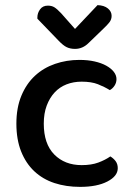

<svg xmlns="http://www.w3.org/2000/svg" viewBox="-20 -716 521 750"><path d="M299 -397Q267 -397 240 -386.5Q213 -376 193.5 -355Q174 -334 162.5 -303.5Q151 -273 151 -233Q151 -154 192 -112.5Q233 -71 299 -71Q337 -71 364 -81Q391 -91 411 -105Q424 -97 432 -86Q440 -75 440 -59Q440 -28 399.5 -7Q359 14 293 14Q238 14 192.5 -1Q147 -16 114 -47Q81 -78 62.5 -124.5Q44 -171 44 -233Q44 -295 63.5 -342Q83 -389 116.5 -420Q150 -451 195 -466.5Q240 -482 290 -482Q323 -482 349.5 -476Q376 -470 395 -459.5Q414 -449 424.5 -435.5Q435 -422 435 -407Q435 -393 427.5 -381.5Q420 -370 409 -364Q388 -377 362.5 -387Q337 -397 299 -397ZM273 -603 361 -696Q387 -695 401.5 -683Q416 -671 416 -654Q416 -640 407.5 -629Q399 -618 384 -604L326 -548Q303 -525 273 -525Q255 -525 241 -531.5Q227 -538 208 -558L126 -643V-648Q126 -665 136.5 -679.5Q147 -694 167 -694Q182 -694 192.5 -687.5Q203 -681 219 -664Z"/></svg>

Font: Baloo Chettan 2 Medium
Style: Regular
Weight: 500
Designer: Maithili Shingre, Unnati Kotecha and Ek Type
Foundry: Ek Type
Version: Version 1.640;hotconv 1.0.111;makeotfexe 2.5.65597; ttfautoh